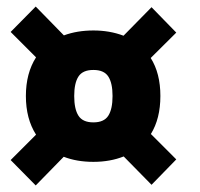

<svg xmlns="http://www.w3.org/2000/svg" viewBox="-20 -663 610 586"><path d="M89 -97 12.5 -174.5 90 -252Q59 -300.5 59 -370Q59 -439.5 90 -488L12.5 -565.5L89 -643L175 -555Q215.5 -570 265 -570Q315 -570 357 -554L442.5 -641L518 -563.5L440 -486Q469.5 -439.5 469.5 -370Q469.5 -301 440.5 -254L518 -176.5L442.5 -99L357.5 -185.5Q316 -169 265 -169Q214.5 -169 174.5 -184.5ZM323.5 -370Q323.5 -409.5 310.5 -429.5Q297.5 -449.5 265 -449.5Q232.5 -449.5 219.5 -429.5Q206.5 -409.5 206.5 -370Q206.5 -330 219.5 -309.8Q232.5 -289.5 265 -289.5Q297.5 -289.5 310.5 -309.8Q323.5 -330 323.5 -370Z"/></svg>

Font: League Mono Narrow ExtraBold
Style: Regular
Weight: 800
Width: 3
Designer: Tyler Finck
Foundry: The League of Moveable Type / Tyler Finck
Version: Version 2.210